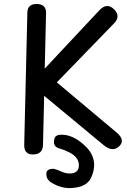

<svg xmlns="http://www.w3.org/2000/svg" viewBox="-20 -763 651 983"><path d="M166 -742.7Q121.1 -741.7 120.1 -699.2L104 -22.9Q102.5 26.9 146.5 27.8Q199.2 28.8 200.2 -22L206.1 -272.5L510.7 -20Q557.6 18.6 590.8 -14.6Q622.6 -46.4 577.1 -84.5L271 -341.3L564.5 -644Q599.6 -680.2 563.5 -715.8Q526.9 -751.5 488.3 -710L209 -411.6L215.8 -696.8Q216.8 -742.7 166 -742.7ZM258.8 -53.2Q248 -12.7 283.2 -3.4Q311.5 4.9 335 17.1Q384.8 42.5 383.8 84.5Q383.8 116.2 353.5 123.5Q326.2 129.9 292.5 114.7Q259.8 100.1 248 101.1Q219.7 104 217.8 121.6Q213.9 153.8 243.2 171.9Q292 202.1 343.8 199.7Q423.8 196.3 446.3 147Q489.3 52.2 414.1 -17.6Q352.5 -75.7 291 -73.2Q263.7 -72.3 258.8 -53.2Z"/></svg>

Font: Comic Relief
Style: Regular
Weight: 400
Designer: Jeff Davis
Foundry: Loudifier
Version: Version 1.200; ttfautohint (v1.8.4.7-5d5b)